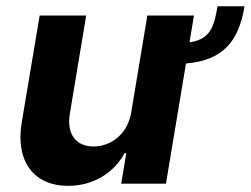

<svg xmlns="http://www.w3.org/2000/svg" viewBox="-20 -596 813 623"><path d="M773.4 -575.6H685.7C674.7 -506.7 660.9 -468.4 594.8 -458.5L609.4 -545.5H458.1L405.9 -232.2C394.2 -159.1 338.1 -120.7 283.7 -120.7C226.2 -120.7 196.4 -160.9 206.3 -225.1L259.6 -545.5H108.7L50.4 -198.2C29.5 -70.7 91.3 7.1 201 7.1C282.7 7.1 350.1 -35.2 384.2 -99.1H389.9L373.2 0H518.5L583.5 -389.9C705.6 -400.6 755 -463.4 773.4 -575.6Z"/></svg>

Font: Magic Ui Pro
Style: Bold Italic
Weight: 700
Italic angle: -9.39999°
Designer: Stefan Endress, Andreas Faust
Version: Version 1.000;FEAKit 1.0